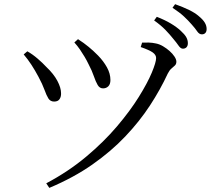

<svg xmlns="http://www.w3.org/2000/svg" viewBox="-20 -859 1040 924"><path d="M813.4 -672.7Q798.1 -692.1 776.5 -714.6Q754.9 -737 721.8 -760.6L734.6 -778.1Q773.8 -762.8 802.3 -745.7Q830.7 -728.7 849.4 -711.2Q868.3 -694.2 876.2 -680.3Q884.1 -666.5 884.1 -650.9Q884.1 -638.6 877.6 -631.6Q871.1 -624.7 860 -624.7Q849.4 -624.7 839.3 -639.4Q829.2 -654.1 813.4 -672.7ZM902.7 -741Q886 -760.4 865.5 -779.5Q845.1 -798.7 810.2 -821.6L822.7 -838.9Q861.4 -825 890.3 -810.9Q919.2 -796.7 936.4 -781.5Q957 -764.6 965.7 -749.8Q974.4 -735.1 974.4 -719.5Q974.4 -707 968.3 -700.4Q962.3 -693.7 951.4 -693.7Q938.5 -693.7 928.8 -708.3Q919.1 -722.8 902.7 -741ZM337.8 -654.7 355.4 -670.5Q384.2 -652 407 -633.1Q429.9 -614.2 451.8 -591.9Q478.3 -564.7 494.8 -534.7Q511.4 -504.7 511.4 -473.9Q511.4 -453.5 501.2 -443.6Q491.1 -433.7 475.9 -433.7Q459.5 -433.7 450.1 -449.8Q440.6 -465.9 431.6 -492.4Q422.7 -518.9 406.5 -549.4Q397.9 -567.6 387.2 -585.5Q376.6 -603.4 364.7 -620.8Q352.8 -638.1 337.8 -654.7ZM94 -597.1 111.5 -612.1Q136.8 -597.8 161.3 -576.6Q185.9 -555.4 202.3 -537.5Q238.4 -503.4 256.1 -469.9Q273.8 -436.5 273.8 -410.4Q274.6 -393.8 266.7 -382Q258.9 -370.2 240.6 -370.2Q222.5 -370.2 213 -385Q203.6 -399.9 194 -426.9Q184.3 -453.8 165.2 -489.3Q148.8 -520.2 131.2 -547.2Q113.6 -574.1 94 -597.1ZM217.3 45.2 202.6 23.2Q309.4 -33.4 394.6 -104.9Q479.9 -176.3 543.1 -250.9Q606.3 -325.4 648.1 -392.7Q689.9 -460 710.6 -509.6Q731.3 -559.3 731.3 -579.7Q731.3 -594.7 715.3 -606.4Q699.2 -618 657.2 -632.6L663.9 -653.9Q677.4 -654.6 695.3 -654.2Q713.3 -653.7 730.5 -649.8Q747.3 -646.6 764.3 -636.6Q781.4 -626.5 796 -613.6Q810.6 -600.7 819.7 -586.8Q828.8 -573 828.8 -562.3Q828.8 -550.4 821.4 -543.6Q814.1 -536.7 804.6 -528.7Q795.2 -520.6 787.2 -504.6Q751.7 -427.9 701.7 -351.4Q651.7 -274.9 583.2 -202.6Q514.7 -130.4 424.5 -67.2Q334.3 -4 217.3 45.2Z"/></svg>

Font: Noto Serif SC
Style: Regular
Weight: 200
Designer: Ryoko NISHIZUKA 西塚涼子 (kana & ideographs); Frank Grießhammer (Latin, Greek & Cyrillic); Wenlong ZHANG 张文龙 (bopomofo); San
Foundry: Adobe
Version: Version 2.001;hotconv 1.1.0;makeotfexe 2.6.0